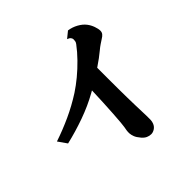

<svg xmlns="http://www.w3.org/2000/svg" viewBox="-210 -990 1241 1241"><g transform="rotate(-45 410.0 -369.5)"><path d="M582 -796.9Q616.7 -792 647.2 -775.1Q677.7 -758.3 695.8 -734.9Q711.4 -714.8 720.2 -689.9Q729 -665 729 -647.9Q729 -633.8 721.4 -623.5Q713.9 -613.3 694.8 -602.1Q684.1 -595.2 667.7 -584.2Q651.4 -573.2 637.2 -561Q619.6 -546.4 596.2 -528.8Q572.8 -511.2 544.9 -492.7V-392.1Q544.9 -345.7 545.2 -304Q545.4 -262.2 546.1 -222.2Q546.9 -182.1 547.9 -140.1Q548.8 -98.1 550.8 -50.8Q551.8 -30.8 551 -12.5Q550.3 5.9 544.9 18.1Q537.1 37.6 520.8 47.9Q504.4 58.1 488.8 58.1Q471.7 58.1 455.8 50.8Q439.9 43.5 425.8 26.9Q406.2 3.9 399.7 -13.4Q393.1 -30.8 392.1 -45.9Q391.6 -59.6 393.3 -71.8Q395 -84 397.9 -98.1Q399.9 -107.4 402.3 -137Q404.8 -166.5 407.7 -210.4Q410.6 -254.4 413.1 -306.6Q415.5 -358.9 417.5 -413.1Q414.1 -411.1 410.4 -409.2Q406.7 -407.2 402.8 -404.8Q327.1 -362.3 240.2 -331.3Q153.3 -300.3 65.9 -279.8L23.9 -339.8Q102.5 -366.2 178.2 -400.9Q253.9 -435.5 326.2 -481.9Q365.7 -507.8 407.5 -542.2Q449.2 -576.7 488 -616.5Q526.9 -656.2 557.1 -696.8Q564 -706.1 565.4 -714.1Q566.9 -722.2 566.9 -730Q566.9 -739.3 560.3 -747.6Q553.7 -755.9 538.1 -761.2Z"/></g></svg>

Font: BIZ UDPMincho
Style: Bold
Weight: 700
Designer: TypeBank Co., Ltd.
Foundry: Morisawa Inc.
Version: Version 1.06